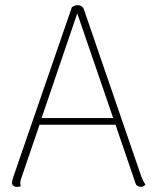

<svg xmlns="http://www.w3.org/2000/svg" viewBox="-20 -720 602 748"><path d="M547 -1Q539 8 530 8Q522 8 516 4.5Q510 1 508 -6L430 -234H134L64 -29Q59 -17 59 -8Q59 2 61 6Q55 8 45 8Q37 8 31.5 3Q26 -2 27 -10Q27 -15 29.5 -23Q32 -31 33 -34L260 -692Q271 -700 282 -700Q301 -700 307 -683L531 -31Q539 -11 547 -1ZM421 -260 281 -668 142 -260Z"/></svg>

Font: Arima Madurai Thin
Style: Regular
Weight: 250
Designer: Joana Correia and Natanael Gama
Foundry: NDISCOVER
Version: Version 1.020; ttfautohint (v1.5) -l 7 -r 28 -G 50 -x 13 -D 